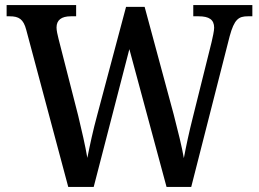

<svg xmlns="http://www.w3.org/2000/svg" viewBox="-20 -734 1016 754"><path d="M83 -617 248 0H348L488 -541L634 0H731L882 -592C900 -658 917 -670 953 -670H971V-714H739V-670H760C801 -670 821 -657 821 -625C821 -613 815 -586 811 -569L738 -276C722 -213 711 -161 702 -113C694 -159 679 -219 662 -285L548 -707H475L362 -283C345 -221 333 -164 323 -114C315 -161 301 -222 287 -280L210 -581C206 -597 202 -614 202 -626C202 -655 221 -670 258 -670H279V-714H6V-670H18C54 -670 72 -659 83 -617Z"/></svg>

Font: Noto Serif Tamil SemiCondensed Medium
Style: Regular
Weight: 500
Width: 4
Designer: Indian Type Foundry, Tom Grace, and the Monotype Design Team
Foundry: Monotype Imaging Inc.
Version: Version 2.004